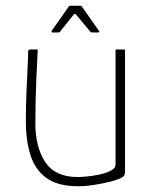

<svg xmlns="http://www.w3.org/2000/svg" viewBox="-20 -644 535 668"><path d="M253 4Q180 4 140.5 -25.5Q101 -55 85.5 -106Q70 -157 70 -219Q70 -271 72 -321Q74 -371 76 -410Q78 -449 78 -467Q79 -470 81.5 -471Q84 -472 88 -472H105Q110 -472 111 -471Q112 -470 111 -465Q111 -457 109.5 -432Q108 -407 106.5 -371.5Q105 -336 104 -295Q103 -254 103 -215Q103 -132 137.5 -80Q172 -28 251 -28Q261 -28 282.5 -30Q304 -32 327 -37Q350 -42 366 -50.5Q382 -59 382 -71V-468Q382 -470 383 -471Q384 -472 385 -472H411Q413 -472 414 -471Q415 -470 415 -468V-48Q415 -36 409.5 -30.5Q404 -25 387 -19Q380 -16 357.5 -10.5Q335 -5 306.5 -0.5Q278 4 253 4ZM163 -531Q160 -531 159.5 -533Q159 -535 160 -537L219 -621Q221 -624 225 -624H259Q264 -624 265 -621L324 -537Q326 -535 325 -533Q324 -531 321 -531H300Q296 -531 294 -534L244 -594Q241 -598 237 -594L189 -534Q188 -531 183 -531Z"/></svg>

Font: Glory Thin
Style: Regular
Weight: 100
Designer: Robert Leuschke
Foundry: Robert Leuschke
Version: Version 1.011